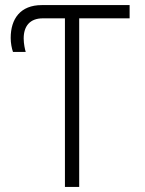

<svg xmlns="http://www.w3.org/2000/svg" viewBox="-20 -734 570 754"><path d="M235 0H291V-662H489V-714H144C60 -714 22 -660 22 -585C22 -565 26 -544 31 -530H81C78 -540 73 -562 73 -583C73 -632 98 -662 148 -662H235Z"/></svg>

Font: Noto Sans Mono Condensed Light
Style: Regular
Weight: 300
Width: 3
Designer: Monotype Design Team
Foundry: Monotype Imaging Inc.
Version: Version 2.014